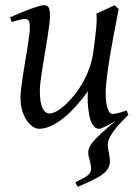

<svg xmlns="http://www.w3.org/2000/svg" viewBox="-20 -477 529 741"><path d="M318.4 -94.7V-105Q318.4 -108.4 318.6 -110.8Q318.8 -113.3 318.8 -116.2L319.8 -125Q296.9 -93.8 272.9 -67.1Q249 -40.5 224.9 -21.2Q200.7 -2 177 9Q153.3 20 130.9 20Q120.1 20 107.7 12.5Q95.2 4.9 84.5 -10.3Q73.7 -25.4 66.4 -47.9Q59.1 -70.3 59.1 -100.1Q59.1 -114.7 61.8 -137.2Q64.5 -159.7 68.4 -185.5Q72.3 -211.4 77.1 -239.3Q82 -267.1 85.9 -292.5Q89.8 -317.9 92.5 -338.4Q95.2 -358.9 95.2 -371.1Q95.2 -382.3 93.8 -388.9Q92.3 -395.5 89.6 -398.7Q86.9 -401.9 83.3 -402.8Q79.6 -403.8 75.2 -403.8Q70.8 -403.8 62.5 -402.1Q54.2 -400.4 45.9 -397.9Q36.1 -395.5 24.9 -392.1L19 -410.2Q39.6 -419.4 60.3 -428Q81.1 -436.5 98.6 -442.9Q116.2 -449.2 129.6 -453.1Q143.1 -457 148.9 -457Q163.1 -457 168 -447.8Q172.9 -438.5 172.9 -416Q172.9 -401.9 169.9 -378.9Q167 -356 162.6 -328.6Q158.2 -301.3 153.3 -272Q148.4 -242.7 144 -215.3Q139.6 -188 136.7 -165Q133.8 -142.1 133.8 -127.9Q133.8 -81.1 143.8 -60.1Q153.8 -39.1 171.9 -39.1Q182.6 -39.1 198 -47.4Q213.4 -55.7 230.5 -71Q247.6 -86.4 265.1 -107.9Q282.7 -129.4 298.1 -156Q313.5 -182.6 324.7 -213.6Q335.9 -244.6 340.3 -278.3Q347.7 -332.5 351.1 -366.9Q354.5 -401.4 352.1 -424.8Q359.4 -427.7 368.9 -432.1Q378.4 -436.5 388.2 -440.9Q397.9 -445.3 407 -449.5Q416 -453.6 421.9 -457L438 -441.9Q427.7 -390.1 418.5 -340.3Q409.2 -290.5 402.3 -247.8Q395.5 -205.1 391.6 -171.4Q387.7 -137.7 387.7 -118.7Q387.7 -96.2 390.1 -80.8Q392.6 -65.4 396.2 -55.7Q399.9 -45.9 404.3 -41.5Q408.7 -37.1 412.6 -37.1Q420.9 -37.1 434.6 -40.3Q448.2 -43.5 468.8 -50.8L475.6 -33.2L473.6 -31.7Q445.8 -4.9 429.7 14.6Q413.6 34.2 405.5 49.3Q397.5 64.5 396.2 76.7Q395 88.9 397.9 101.1Q404.3 129.4 404.1 147.7Q403.8 166 391.6 180.9Q379.4 195.8 353 210Q326.7 224.1 280.8 244.1Q277.8 240.2 274.9 235.4Q272 230.5 270.5 226.6Q294.4 214.8 308.1 207Q321.8 199.2 327.4 189.7Q333 180.2 331.3 166.7Q329.6 153.3 323.2 130.4Q319.3 116.2 321 104.2Q322.8 92.3 333.7 77.1Q344.7 62 366.7 41.5Q388.7 21 425.3 -10.3Q415.5 -4.4 406 1Q396.5 6.3 387.9 10.7Q379.4 15.1 372.6 17.6Q365.7 20 362.3 20Q352.1 20 344.7 12.9Q337.4 5.9 332.5 -5.4Q327.6 -16.6 325 -30Q322.3 -43.5 320.8 -56.2Q319.3 -68.8 318.8 -79.3Q318.4 -89.8 318.4 -94.7Z"/></svg>

Font: Gentium Plus CyrE
Style: Italic
Weight: 400
Italic angle: -8°
Designer: J. Victor Gaultney, Annie Olsen, Iska Routamaa, Becca Hirsbrunner
Foundry: SIL International
Version: Version 5.000